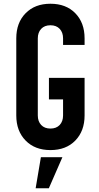

<svg xmlns="http://www.w3.org/2000/svg" viewBox="-20 -786 528 1026"><path d="M249.5 16Q166.5 16 116.8 -35Q67 -86 67 -169V-581Q67 -664.5 116.8 -715.2Q166.5 -766 249.5 -766Q333 -766 382.5 -715.2Q432 -664.5 432 -581V-546H317V-581Q317 -612.5 299 -631.8Q281 -651 249.5 -651Q218 -651 200 -631.8Q182 -612.5 182 -581V-169Q182 -137.5 200 -118.2Q218 -99 249.5 -99Q281 -99 299 -118.2Q317 -137.5 317 -169V-255H241.5V-370H432V-169Q432 -86 382.5 -35Q333 16 249.5 16ZM170.5 220 198.5 54H313.5L241 220Z"/></svg>

Font: Mohave Light SemiBold
Style: Regular
Weight: 600
Version: Version 2.003